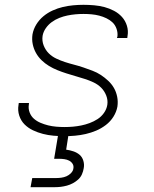

<svg xmlns="http://www.w3.org/2000/svg" viewBox="-20 -558 640 798"><path d="M248 8Q225 8 202.5 6Q180 4 158.5 -1.5Q137 -7 117 -16.5Q97 -26 82 -41Q67 -56 60 -77.5Q53 -99 57 -122Q57 -124 57.5 -126Q58 -128 58 -130H101Q100 -128 100 -127Q100 -126 100 -124Q97 -107 103 -91Q109 -75 121 -64.5Q133 -54 148.5 -47.5Q164 -41 180 -37Q196 -33 213.5 -31.5Q231 -30 248 -30Q266 -30 283 -31.5Q300 -33 317.5 -36.5Q335 -40 352.5 -46.5Q370 -53 385.5 -63Q401 -73 412 -88.5Q423 -104 426 -122Q429 -142 421.5 -161Q414 -180 400.5 -193.5Q387 -207 369 -215.5Q351 -224 332 -230Q313 -236 294 -241.5Q275 -247 256 -253Q237 -259 218.5 -266.5Q200 -274 183.5 -284Q167 -294 153 -307.5Q139 -321 129.5 -338Q120 -355 116 -374.5Q112 -394 115 -415Q119 -437 131 -456.5Q143 -476 160.5 -490.5Q178 -505 199 -514.5Q220 -524 241.5 -529Q263 -534 284.5 -536Q306 -538 327 -538Q349 -538 371.5 -536Q394 -534 414.5 -528.5Q435 -523 454 -513Q473 -503 487 -487.5Q501 -472 507.5 -451Q514 -430 510 -408Q510 -406 509.5 -404Q509 -402 509 -400H466Q467 -402 467 -403.5Q467 -405 468 -406Q470 -422 464.5 -438Q459 -454 448 -464.5Q437 -475 422.5 -482Q408 -489 392.5 -493Q377 -497 360.5 -498.5Q344 -500 327 -500Q310 -500 293.5 -498.5Q277 -497 260 -493.5Q243 -490 226.5 -483.5Q210 -477 195.5 -466.5Q181 -456 170.5 -441Q160 -426 157 -409Q154 -388 161.5 -369Q169 -350 182.5 -336.5Q196 -323 214 -314.5Q232 -306 250.5 -300Q269 -294 288.5 -289Q308 -284 327 -277.5Q346 -271 364.5 -264Q383 -257 399 -246.5Q415 -236 429.5 -222.5Q444 -209 453.5 -192.5Q463 -176 467 -156Q471 -136 468 -115Q464 -93 451.5 -73Q439 -53 420 -38.5Q401 -24 379.5 -15Q358 -6 336 -1Q314 4 292 6Q270 8 248 8ZM107 220 114 182H214Q224 182 235 180.5Q246 179 256.5 174.5Q267 170 275.5 161Q284 152 285 142Q287 131 281.5 122.5Q276 114 267 109.5Q258 105 247.5 103.5Q237 102 227 102H205L222 0H265L255 64Q270 66 285 71Q300 76 311 85.5Q322 95 326.5 110.5Q331 126 328 141Q326 154 320.5 166.5Q315 179 305 188Q295 197 283 203.5Q271 210 258 213.5Q245 217 232.5 218.5Q220 220 207 220Z"/></svg>

Font: Iosevka Curly XLtExObl
Style: Regular
Weight: 200
Width: 7
Italic angle: -9°
Monospace: yes
Designer: Belleve Invis
Foundry: Belleve Invis
Version: Version 11.0.1; ttfautohint (v1.8.3)